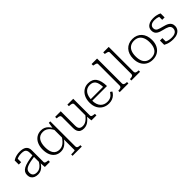

<svg xmlns="http://www.w3.org/2000/svg" viewBox="228 -2098 3661 3661"><g transform="rotate(-45 2058.5 -267.5)"><path d="M412 -326V-284Q345 -275 296 -264.5Q247 -254 214 -241.5Q181 -229 161.5 -213Q142 -197 133.5 -176.5Q125 -156 125 -130Q125 -98 137 -76.5Q149 -55 173 -44Q197 -33 233 -33Q273 -33 305 -50Q337 -67 363 -97.5Q389 -128 412 -169V-118Q391 -80 363 -51Q335 -22 300.5 -5.5Q266 11 223 11Q174 11 138 -5.5Q102 -22 82.5 -53.5Q63 -85 63 -130Q63 -173 82 -204Q101 -235 142 -257.5Q183 -280 250 -296.5Q317 -313 412 -326ZM412 0 403 -118 401 -122V-389Q401 -431 389 -456Q377 -481 350 -491.5Q323 -502 276 -502Q221 -502 183 -488Q145 -474 123 -455Q121 -461 122.5 -467.5Q124 -474 129 -480.5Q134 -487 141 -490.5Q148 -494 157 -494V-384H93V-495Q108 -506 134.5 -518Q161 -530 197.5 -538.5Q234 -547 278 -547Q318 -547 351.5 -539.5Q385 -532 409.5 -515Q434 -498 447.5 -470Q461 -442 461 -401V-83Q461 -69 471 -61Q481 -53 499.5 -49Q518 -45 543 -42L548 -41V0Z M936 223V185H963Q978 185 995.5 184Q1013 183 1026.5 180.5Q1040 178 1040 175V-410L1041 -416L1061 -542H1100V129Q1100 162 1122 173.5Q1144 185 1182 185H1185V223ZM853 -547Q897 -547 933.5 -531Q970 -515 999 -485Q1028 -455 1052 -411L1048 -357Q1025 -402 998 -434Q971 -466 936.5 -483.5Q902 -501 858 -501Q814 -501 781 -485.5Q748 -470 725.5 -439.5Q703 -409 691.5 -364.5Q680 -320 680 -264Q680 -209 690 -166.5Q700 -124 720.5 -94.5Q741 -65 772.5 -50Q804 -35 847 -35Q889 -35 923.5 -52Q958 -69 988.5 -101Q1019 -133 1048 -177L1051 -128Q1021 -84 988.5 -52.5Q956 -21 919.5 -5Q883 11 839 11Q768 11 718 -23.5Q668 -58 642 -119.5Q616 -181 616 -264Q616 -347 644.5 -411Q673 -475 726.5 -511Q780 -547 853 -547Z M1377 -537V-151Q1377 -113 1386.5 -88.5Q1396 -64 1418.5 -51.5Q1441 -39 1478 -39Q1513 -39 1544.5 -53.5Q1576 -68 1605.5 -95.5Q1635 -123 1664 -163L1667 -120Q1636 -78 1603.5 -48.5Q1571 -19 1535.5 -4.5Q1500 10 1460 10Q1414 10 1382 -6.5Q1350 -23 1333.5 -57Q1317 -91 1317 -141V-443Q1317 -473 1295.5 -483.5Q1274 -494 1234 -496H1226V-537ZM1714 -537V-83Q1714 -69 1724.5 -61Q1735 -53 1753 -49Q1771 -45 1796 -42L1803 -41V0H1668L1656 -123L1655 -127V-443Q1655 -473 1633 -483.5Q1611 -494 1569 -495L1556 -496V-537Z M1944 -263Q1944 -203 1958.5 -159.5Q1973 -116 1999 -88.5Q2025 -61 2060 -47.5Q2095 -34 2136 -34Q2182 -34 2214 -48.5Q2246 -63 2267 -86Q2288 -109 2303 -133L2340 -107Q2321 -72 2292 -45.5Q2263 -19 2224 -4Q2185 11 2135 11Q2064 11 2006.5 -21Q1949 -53 1915 -114.5Q1881 -176 1881 -264Q1881 -348 1911.5 -411.5Q1942 -475 1996.5 -511Q2051 -547 2121 -547Q2177 -547 2218.5 -528Q2260 -509 2286.5 -472Q2313 -435 2326.5 -380.5Q2340 -326 2341 -254H1925V-296H2297L2278 -279Q2276 -339 2266.5 -381.5Q2257 -424 2238.5 -450Q2220 -476 2191 -488.5Q2162 -501 2121 -501Q2081 -501 2048 -485.5Q2015 -470 1992 -440Q1969 -410 1956.5 -365.5Q1944 -321 1944 -263Z M2578 -758V-92Q2578 -60 2600.5 -49Q2623 -38 2662 -38H2665V0H2430V-38H2434Q2473 -38 2495.5 -49Q2518 -60 2518 -92V-669Q2518 -684 2509.5 -691.5Q2501 -699 2484 -704Q2467 -709 2440 -714L2430 -716V-758Z M2892 -758V-92Q2892 -60 2914.5 -49Q2937 -38 2976 -38H2979V0H2744V-38H2748Q2787 -38 2809.5 -49Q2832 -60 2832 -92V-669Q2832 -684 2823.5 -691.5Q2815 -699 2798 -704Q2781 -709 2754 -714L2744 -716V-758Z M3571 -268Q3571 -182 3539.5 -119.5Q3508 -57 3451 -23Q3394 11 3316 11Q3239 11 3182 -23Q3125 -57 3093.5 -119.5Q3062 -182 3062 -268Q3062 -332 3080 -383.5Q3098 -435 3131.5 -471.5Q3165 -508 3212 -527.5Q3259 -547 3316 -547Q3374 -547 3421 -527.5Q3468 -508 3501.5 -471.5Q3535 -435 3553 -383.5Q3571 -332 3571 -268ZM3126 -268Q3126 -191 3147.5 -139Q3169 -87 3212 -60.5Q3255 -34 3316 -34Q3379 -34 3421 -60Q3463 -86 3485 -138.5Q3507 -191 3507 -268Q3507 -342 3485 -394Q3463 -446 3421 -473.5Q3379 -501 3316 -501Q3255 -501 3212 -473.5Q3169 -446 3147.5 -394Q3126 -342 3126 -268Z M4012 -139Q4012 -168 3999.5 -186.5Q3987 -205 3965 -217Q3943 -229 3916 -237Q3889 -245 3859 -252Q3827 -260 3796.5 -269.5Q3766 -279 3740.5 -295.5Q3715 -312 3700.5 -337.5Q3686 -363 3686 -403Q3686 -447 3708.5 -479Q3731 -511 3773 -529Q3815 -547 3873 -547Q3917 -547 3950.5 -541Q3984 -535 4007 -526.5Q4030 -518 4043 -510V-402H3978V-498Q3984 -496 3989 -493.5Q3994 -491 3997.5 -486.5Q4001 -482 4003.5 -476.5Q4006 -471 4007 -463Q3993 -476 3973 -484.5Q3953 -493 3928 -498Q3903 -503 3873 -503Q3807 -503 3775 -477.5Q3743 -452 3743 -410Q3743 -382 3755 -363.5Q3767 -345 3788 -334.5Q3809 -324 3836.5 -316.5Q3864 -309 3894 -301Q3926 -293 3957 -282.5Q3988 -272 4013.5 -255.5Q4039 -239 4054.5 -212.5Q4070 -186 4070 -145Q4070 -101 4047 -65.5Q4024 -30 3979 -9.5Q3934 11 3869 11Q3825 11 3787.5 4.5Q3750 -2 3720 -13.5Q3690 -25 3668 -38V-153H3734V-27Q3724 -33 3718 -39.5Q3712 -46 3709 -52.5Q3706 -59 3705.5 -66Q3705 -73 3706 -79Q3724 -65 3748.5 -55Q3773 -45 3803.5 -39Q3834 -33 3869 -33Q3916 -33 3947.5 -45.5Q3979 -58 3995.5 -81.5Q4012 -105 4012 -139Z"/></g></svg>

Font: Roboto Serif ExtraLight
Style: Regular
Weight: 250
Version: Version 1.007